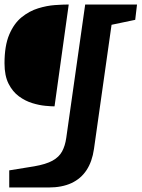

<svg xmlns="http://www.w3.org/2000/svg" viewBox="-31 -668 628 852"><path d="M10 164V88L121 70Q173 61 202 45Q231 29 244.5 4Q258 -21 263 -56L347 -648H577L569 -580L464 -558L386 -7Q378 49 353 87Q328 125 286 144.5Q244 164 184 164ZM211 -196Q197 -196 170 -198.5Q143 -201 112 -210.5Q81 -220 53 -240.5Q25 -261 7 -296.5Q-11 -332 -11 -387Q-11 -465 10 -514.5Q31 -564 65 -591.5Q99 -619 138 -631Q177 -643 213 -645.5Q249 -648 274 -648Z"/></svg>

Font: Faustina Light ExtraBold
Style: Italic
Weight: 800
Italic angle: -8°
Version: Version 1.200